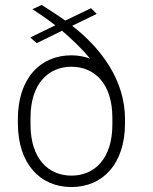

<svg xmlns="http://www.w3.org/2000/svg" viewBox="-20 -744 615 774"><path d="M148 -724 111 -707C135 -691 168 -669 203 -642L102 -593L128 -570L230 -620C269 -587 309 -549 343 -508C320 -516 295 -521 268 -521C142 -521 52 -428 52 -263V-248C52 -83 142 10 268 10C394 10 484 -83 484 -248V-263C484 -422 387 -550 271 -640L370 -688L347 -711L243 -661C211 -684 178 -705 148 -724ZM268 -36C176 -36 103 -103 103 -242V-269C103 -408 176 -475 268 -475C360 -475 433 -408 433 -269V-242C433 -103 360 -36 268 -36Z"/></svg>

Font: ChivoLight
Style: Regular
Weight: 300
Designer: Hector Gatti
Foundry: Omnibus-Type
Version: Version 1.004;PS 001.004;hotconv 1.0.88;makeotf.lib2.5.64775